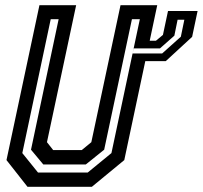

<svg xmlns="http://www.w3.org/2000/svg" viewBox="-20 -720 782 740"><path d="M126.5 -55H318L409.5 -130L519 -646H488.5L381.5 -143L310.5 -86H147L99.5 -143L206 -646H175.5L66 -130ZM664.5 -644 652 -582.5 596.5 -533.5H495.5L491 -514H605L677 -578.5L690.5 -644ZM627.5 -677.5H741.5L720.5 -578L619 -484.5H540L459 -103L334 0H86L5 -103L132 -700H273.5L161 -172L185 -141.5H295L332 -172L444.5 -700H586L557 -563H581L608 -585.5Z"/></svg>

Font: Tourney SemiBold
Style: Italic
Weight: 600
Italic angle: -12°
Version: Version 1.015